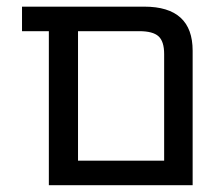

<svg xmlns="http://www.w3.org/2000/svg" viewBox="-20 -544 651 566"><path d="M203.1 2H124V-452.1H44.9V-524.4H405.3Q547.9 -524.4 547.9 -394.5V2ZM463.9 -384.8Q463.9 -421.9 447.3 -437Q430.7 -452.1 390.6 -452.1H210V-70.3H463.9Z"/></svg>

Font: irohakakuC Regular
Style: Regular
Weight: 400
Designer: [Source Han Sans]
Ryoko NISHIZUKA Ë•øÂ°öÊ∂ºÂ≠ê (kana & ideographs); Paul D. Hunt (Latin, Greek & Cyrillic); Wenlong ZHAN
Version: Version 1.001.20160904